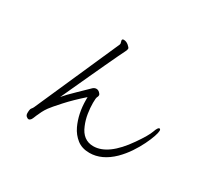

<svg xmlns="http://www.w3.org/2000/svg" viewBox="-138 -943 1276 1170"><g transform="rotate(30 500.0 -358.0)"><path d="M486 -138Q471 -174 465 -212.5Q459 -251 459 -286Q459 -321 463.5 -328.5Q468 -336 468 -344Q468 -352 457.5 -361.5Q447 -371 435 -371Q423 -371 412 -362Q394 -344 341.5 -293.5Q289 -243 268 -217Q288 -260 359 -415Q385 -472 409 -523Q433 -574 449.5 -609Q466 -644 473 -657Q480 -670 480 -679Q480 -686 464 -699.5Q448 -713 430 -713Q419 -713 419 -703L424 -683Q424 -678 423 -676L161 -83Q157 -75 150.5 -67.5Q144 -60 144 -33Q144 -18 153 -10.5Q162 -3 168.5 -3Q175 -3 182 -10.5Q189 -18 200 -48Q207 -64 215.5 -81Q224 -98 238 -117.5Q252 -137 299.5 -189.5Q347 -242 413 -300V-281Q413 -185 449 -108Q469 -66 504 -38.5Q539 -11 592 -11Q678 -11 755 -86Q789 -120 815 -159Q841 -198 859 -235Q877 -272 886.5 -300Q896 -328 896 -341Q896 -354 888 -354Q877 -354 865 -319Q853 -284 802 -211Q696 -58 592 -58Q518 -58 486 -138Z"/></g></svg>

Font: LXGW WenKai TC Light
Style: Regular
Weight: 300
Designer: LXGW / Fontworks Inc.
Foundry: LXGW / Fontworks Inc.
Version: Version 1.330